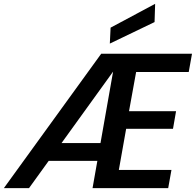

<svg xmlns="http://www.w3.org/2000/svg" viewBox="-40 -980 1020 1000"><path d="M-20 0 487 -700H960L943 -605H669L632 -401H877L861 -309H617L579 -95H853L836 0H442L549 -607L111 0ZM146 -142 214 -235H540L523 -142ZM532 -753 536 -836 768 -960 765 -865Z"/></svg>

Font: DM Sans 18pt SemiBold
Style: Italic
Weight: 600
Italic angle: -10°
Designer: Colophon Foundry, Jonny Pinhorn
Foundry: Colophon Foundry
Version: Version 4.004;gftools[0.9.30]